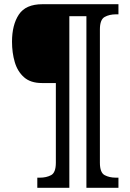

<svg xmlns="http://www.w3.org/2000/svg" viewBox="-20 -780 619 911"><path d="M157 111V63H169Q200 63 222.5 51Q245 39 245 -8V-386H179Q125 -386 94 -413.5Q63 -441 50 -485.5Q37 -530 37 -582Q37 -662 69.5 -711Q102 -760 181 -760H542V-712H530Q499 -712 476.5 -699.5Q454 -687 454 -640V-8Q454 39 476.5 51Q499 63 530 63H542V111H390V-703H309V111Z"/></svg>

Font: Noto Serif Ethiopic SemiCondensed SemiBold
Style: Regular
Weight: 600
Width: 4
Designer: Monotype Design Team
Foundry: Monotype Imaging Inc.
Version: Version 2.102; ttfautohint (v1.8.4.7-5d5b)